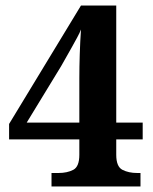

<svg xmlns="http://www.w3.org/2000/svg" viewBox="-20 -677 557 697"><path d="M167 0V-49H192Q224 -49 246 -60.5Q268 -72 268 -115V-171H13V-227L274 -657H402V-232H498V-171H402V-115Q402 -72 424.5 -60.5Q447 -49 478 -49H490V0ZM77 -232H268V-393Q268 -433 269.5 -480Q271 -527 274 -570Q270 -559 260 -540.5Q250 -522 238.5 -501.5Q227 -481 217 -463.5Q207 -446 202 -437Z"/></svg>

Font: Noto Serif Oriya
Style: Bold
Weight: 700
Designer: David Williams
Foundry: Google LLC, David Williams
Version: Version 1.051; ttfautohint (v1.8.4.7-5d5b)